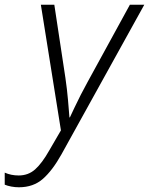

<svg xmlns="http://www.w3.org/2000/svg" viewBox="-110 -552 631 813"><path d="M-30 241Q-46 241 -62 238Q-78 235 -90 230V179Q-63 191 -31 191Q10 191 39 165Q68 139 98 86L148 0L63 -532H120L167 -222Q174 -174 178 -128Q182 -82 184 -55H186Q193 -70 205 -95.5Q217 -121 232 -150.5Q247 -180 261 -205L440 -532H501L150 102Q112 170 71.5 205.5Q31 241 -30 241Z"/></svg>

Font: Noto Sans Light
Style: Italic
Weight: 300
Italic angle: -12°
Designer: Monotype Design Team
Foundry: Monotype Imaging Inc.
Version: Version 2.013; ttfautohint (v1.8.4.7-5d5b)